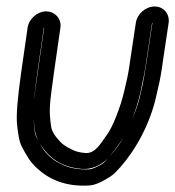

<svg xmlns="http://www.w3.org/2000/svg" viewBox="-20 -541 540 591"><path d="M448 -471C448 -471 449 -471 449 -470L432 -357C426 -318 422 -294 419 -281L413 -254C404 -210 387 -174 371 -140C352 -100 338 -83 317 -59C328 -72 338 -86 348 -100C372 -132 399 -198 412 -255L417 -280C421 -297 426 -321 431 -357L448 -470ZM103 -99C128 -58 166 -26 233 -21C261 -19 289 -31 312 -53C305 -46 300 -40 297 -38C275 -24 259 -20 257 -20C226 -18 199 -23 179 -31C159 -41 152 -42 131 -61C115 -76 111 -85 103 -99ZM115 -456H116L96 -317C85 -243 80 -200 83 -177C87 -145 86 -133 97 -110C92 -119 89 -123 87 -136C81 -185 80 -212 95 -317ZM65 -456 45 -317C34 -238 29 -185 33 -153C36 -130 38 -108 47 -90C61 -64 71 -44 94 -23C131 11 181 34 253 30C274 29 293 19 319 3C330 -4 339 -14 350 -26C397 -79 443 -160 462 -250L468 -276C472 -292 477 -319 482 -357L499 -470C503 -498 484 -521 456 -521C428 -521 402 -498 398 -470L381 -357C376 -319 371 -297 368 -285L362 -259C351 -211 326 -148 309 -126C293 -105 275 -68 244 -70C225 -71 212 -76 209 -77C196 -83 178 -92 168 -102C153 -118 139 -134 137 -154C131 -202 131 -210 146 -317L166 -456C170 -483 149 -506 122 -506C95 -506 69 -483 65 -456Z"/></svg>

Font: AppleStorm
Style: CBoIta
Weight: 400
Foundry: Cannot Into Space Fonts
Version: Version 1.01